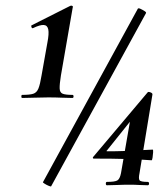

<svg xmlns="http://www.w3.org/2000/svg" viewBox="-20 -658 598 684"><path d="M59 -309Q56 -309 56 -314.5Q56 -320 59 -320Q86 -320 98.5 -324Q111 -328 117 -343Q123 -358 128 -389L149 -507Q155 -538 152 -553Q149 -568 136 -569Q123 -570 98 -558Q94 -556 92 -561.5Q90 -567 93 -568L230 -637Q234 -639 237.5 -637Q241 -635 239 -631L197 -389Q192 -358 192.5 -343Q193 -328 203.5 -324Q214 -320 238 -320Q242 -320 242 -314.5Q242 -309 238 -309Q220 -309 199 -310Q178 -311 152 -311Q127 -311 102.5 -310Q78 -309 59 -309ZM162 6Q161 7 153.5 4Q146 1 139 -3.5Q132 -8 133 -9L471 -627Q473 -630 480.5 -626.5Q488 -623 495 -618.5Q502 -614 500 -611ZM361 2Q357 2 357 -4Q357 -10 361 -10Q390 -10 398.5 -15.5Q407 -21 411 -41L444 -231L473 -262L361 -122Q357 -119 363 -119Q395 -119 421 -120Q447 -121 472 -122.5Q497 -124 524 -125Q526 -125 525.5 -115.5Q525 -106 523.5 -96.5Q522 -87 520 -87Q481 -90 432 -91.5Q383 -93 313 -93Q312 -93 311 -95Q310 -97 312 -99L506 -329Q508 -332 516 -329Q524 -326 523 -321L477 -41Q473 -22 477 -16Q481 -10 506 -10Q511 -10 511 -4Q511 2 506 2Q491 2 476 1Q461 0 441 0Q418 0 398 1Q378 2 361 2Z"/></svg>

Font: Cormorant
Style: Bold Italic
Weight: 700
Italic angle: -10°
Designer: Christian Thalmann (Catharsis Fonts)
Foundry: Catharsis Fonts
Version: Version 4.000